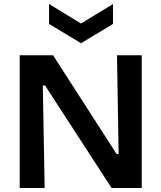

<svg xmlns="http://www.w3.org/2000/svg" viewBox="-20 -935 803 955"><path d="M78 0V-660H244L560 -169H570L562 -660H685V0H535L204 -510H193L202 0ZM224 -915 383 -818 542 -915V-816L383 -720L224 -816Z"/></svg>

Font: Bricolage Grotesque 12pt SemiBold
Style: Regular
Weight: 600
Designer: Mathieu Triay
Foundry: Atelier Triay
Version: Version 1.001; ttfautohint (v1.8.4.7-5d5b);gftools[0.9.33.de